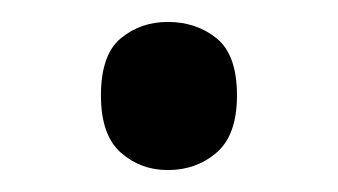

<svg xmlns="http://www.w3.org/2000/svg" viewBox="-20 -141 308 175"><path d="M72 -54Q72 -91 90 -106Q108 -121 133 -121Q159 -121 177.5 -106Q196 -91 196 -54Q196 -18 177.5 -2Q159 14 133 14Q108 14 90 -2Q72 -18 72 -54Z"/></svg>

Font: Noto Sans Glagolitic
Style: Regular
Weight: 400
Designer: Monotype Design Team
Foundry: Monotype Imaging Inc.
Version: Version 2.004; ttfautohint (v1.8.4.7-5d5b)